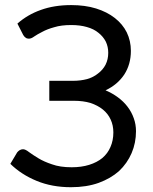

<svg xmlns="http://www.w3.org/2000/svg" viewBox="-20 -744 615 770"><path d="M49.8 -649.4Q90.8 -685.5 143.6 -704.1Q197.3 -723.6 265.6 -723.6Q321.3 -723.6 365.2 -710Q409.2 -696.3 440.4 -671.9Q471.7 -647.5 488.3 -614.3Q504.9 -580.1 504.9 -540Q504.9 -486.3 478.5 -445.3Q451.2 -404.3 403.3 -381.8Q430.7 -370.1 453.1 -353.5Q475.6 -336.9 491.2 -316.4Q507.8 -294.9 516.6 -269.5Q525.4 -245.1 525.4 -217.8Q525.4 -170.9 507.8 -129.9Q490.2 -88.9 457 -57.6Q423.8 -28.3 376 -10.7Q327.1 6.8 264.6 6.8Q188.5 6.8 127 -18.6Q65.4 -43.9 21.5 -86.9Q30.3 -101.6 48.8 -132.8Q52.7 -137.7 58.6 -141.6Q65.4 -145.5 72.3 -145.5Q82 -145.5 96.7 -133.8Q111.3 -123 133.8 -109.4Q156.2 -95.7 188.5 -85Q220.7 -73.2 267.6 -73.2Q306.6 -73.2 337.9 -83Q369.1 -92.8 390.6 -110.4Q412.1 -128.9 422.9 -154.3Q434.6 -180.7 434.6 -212.9Q434.6 -241.2 423.8 -264.6Q413.1 -288.1 392.6 -304.7Q372.1 -321.3 342.8 -331.1Q313.5 -339.8 276.4 -339.8Q243.2 -339.8 177.7 -339.8Q177.7 -360.4 177.7 -419.9Q201.2 -419.9 272.5 -419.9Q302.7 -419.9 329.1 -426.8Q355.5 -434.6 373 -449.2Q392.6 -463.9 403.3 -484.4Q414.1 -505.9 414.1 -532.2Q414.1 -556.6 404.3 -577.1Q393.6 -597.7 375 -612.3Q356.4 -627.9 328.1 -635.7Q300.8 -643.6 265.6 -643.6Q225.6 -643.6 197.3 -634.8Q168.9 -627 149.4 -616.2Q129.9 -606.4 117.2 -597.7Q105.5 -588.9 95.7 -588.9Q87.9 -588.9 83 -592.8Q78.1 -595.7 73.2 -603.5Q65.4 -619.1 49.8 -649.4Z"/></svg>

Font: Lato
Style: Regular
Weight: 400
Designer: Lukasz Dziedzic with Adam Twardoch and Botio Nikoltchev
Version: Version 2.015; 2015-08-06; http://www.latofonts.com/